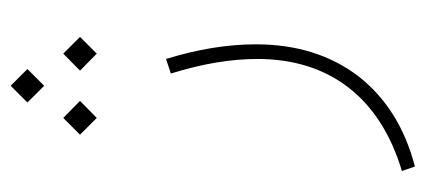

<svg xmlns="http://www.w3.org/2000/svg" viewBox="-235 -290 783 353"><g transform="rotate(-90 156.5 -113.5)"><path d="M144.5 -454.6 175.3 -423.8 206.1 -454.6 175.3 -485.4ZM203.1 -357.9 234.4 -327.1 265.1 -357.9 234.4 -388.7ZM85.4 -357.9 116.2 -327.1 147.5 -357.9 116.2 -388.7ZM26.9 257.8C98.1 239.3 153.3 204.6 192.9 153.8C231.9 102.5 251.5 40 251.5 -34.7C251.5 -85.9 242.7 -141.1 224.6 -199.7L197.8 -190.9C215.8 -133.3 224.6 -80.1 224.6 -31.7C224.6 102.5 151.4 194.3 18.6 233.9Z"/></g></svg>

Font: Vazirmatn Thin
Style: Regular
Weight: 100
Designer: Saber Rastikerdar
Foundry: Saber Rastikerdar
Version: Version 33.003